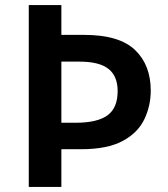

<svg xmlns="http://www.w3.org/2000/svg" viewBox="-20 -734 659 754"><path d="M572 -378Q572 -318 546.5 -265Q521 -212 461 -180Q401 -148 298 -148H221V0H93V-714H221V-597H311Q448 -597 510 -538Q572 -479 572 -378ZM278 -252Q362 -252 402 -281Q442 -310 442 -376Q442 -435 406 -463.5Q370 -492 292 -492H221V-252Z"/></svg>

Font: Noto Sans Kannada SemiBold
Style: Regular
Weight: 600
Designer: Jelle Bosma - Monotype Design Team
Foundry: Monotype Imaging Inc.
Version: Version 2.005; ttfautohint (v1.8.4.7-5d5b)